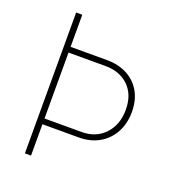

<svg xmlns="http://www.w3.org/2000/svg" viewBox="-132 -821 830 922"><g transform="rotate(20 283.5 -360.0)"><path d="M121.1 -160.2V-189.5H320.3Q393.6 -189.5 438.5 -237.5Q483.4 -285.6 483.4 -362.3Q483.4 -438.5 438.5 -482.4Q393.6 -526.4 320.3 -526.4H121.1V-555.7H316.4Q376 -555.7 420.7 -532Q465.3 -508.3 490 -464.8Q514.6 -421.4 514.6 -362.3Q514.6 -303.2 490 -257.6Q465.3 -211.9 420.7 -186Q376 -160.2 316.4 -160.2ZM99.6 0V-719.7H130.9V0Z"/></g></svg>

Font: Reddit Sans ExtraLight
Style: Regular
Weight: 250
Designer: Stephen Hutchings
Foundry: Reddit
Version: Version 1.014